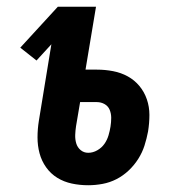

<svg xmlns="http://www.w3.org/2000/svg" viewBox="-20 -540 540 568"><path d="M241 8Q216 8 192.5 3Q169 -2 149.5 -14Q130 -26 116.5 -45Q103 -64 97 -86.5Q91 -109 91 -133.5Q91 -158 95 -183L132 -409L88 -361L40 -399L151 -520H264L233 -334H267Q291 -334 314.5 -329.5Q338 -325 358 -314Q378 -303 392.5 -285.5Q407 -268 414.5 -246Q422 -224 422 -200Q422 -176 418 -151Q414 -130 407.5 -109.5Q401 -89 389 -70Q377 -51 360.5 -35.5Q344 -20 324.5 -10Q305 0 283.5 4Q262 8 241 8ZM241 -88Q255 -88 268 -95.5Q281 -103 289 -114.5Q297 -126 301 -139.5Q305 -153 307 -166Q309 -179 309 -191.5Q309 -204 304.5 -215Q300 -226 289.5 -232Q279 -238 266 -238H217L205 -167Q203 -154 202.5 -141Q202 -128 205.5 -116Q209 -104 218.5 -96Q228 -88 241 -88Z"/></svg>

Font: Iosevka
Style: Bold Italic
Weight: 700
Italic angle: -9°
Monospace: yes
Designer: Belleve Invis
Foundry: Belleve Invis
Version: Version 32.5.0; ttfautohint (v1.8.4)